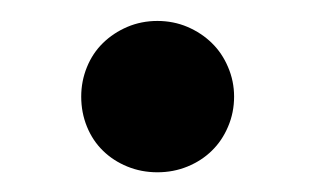

<svg xmlns="http://www.w3.org/2000/svg" viewBox="-20 -161 307 187"><path d="M59.1 -66.9Q59.1 -82 64.7 -95.7Q70.3 -109.4 80.3 -119.1Q90.3 -128.9 104 -134.8Q117.7 -140.6 133.3 -140.6Q148.9 -140.6 162.6 -134.8Q176.3 -128.9 186.3 -119.1Q196.3 -109.4 202.1 -95.7Q208 -82 208 -66.9Q208 -51.3 202.1 -37.6Q196.3 -23.9 186.3 -14.2Q176.3 -4.4 162.6 1.2Q148.9 6.8 133.3 6.8Q117.7 6.8 104 1.2Q90.3 -4.4 80.3 -14.2Q70.3 -23.9 64.7 -37.6Q59.1 -51.3 59.1 -66.9Z"/></svg>

Font: Carlito
Style: Bold
Weight: 700
Designer: Lukasz Dziedzic
Foundry: tyPoland Lukasz Dziedzic
Version: Version 1.104